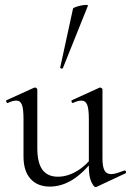

<svg xmlns="http://www.w3.org/2000/svg" viewBox="-20 -751 533 781"><path d="M182.4 8Q133 8 104.3 -23.4Q75.6 -54.8 75.6 -114.6V-268Q75.6 -307.4 69.3 -324.6Q63 -341.8 46.2 -341.8Q32 -341.8 12.4 -332.4Q8.4 -330.6 5.9 -336.6Q3.4 -342.6 7.2 -343.6L118 -394Q120.2 -395 122.2 -395Q124.8 -395 128.3 -392.5Q131.8 -390 131.8 -386.8V-148.2Q131.8 -88.6 152.7 -60.4Q173.6 -32.2 215.6 -32.2Q254.2 -32.2 292.8 -55.1Q331.4 -78 359.6 -117.4L364.8 -106.2Q318.8 -46.8 274.4 -19.4Q230 8 182.4 8ZM396.8 -386.8V-107.2Q396.8 -73.2 404.9 -58Q413 -42.8 432 -42.8Q442.2 -42.8 454.7 -46.6Q467.2 -50.4 485 -57Q489.8 -59 492 -53.5Q494.2 -48 490.4 -46L373.2 9Q371.2 10 369 10Q361.4 10 351.4 -11.4Q341.4 -32.8 341.4 -73.2V-268Q341.4 -307.4 334.7 -324.6Q328 -341.8 311.2 -341.8Q297 -341.8 277.2 -332.4Q273.4 -330.6 271.3 -336.6Q269.2 -342.6 273 -343.6L383.8 -394Q385.8 -395 387.2 -395Q389.8 -395 393.3 -392.5Q396.8 -390 396.8 -386.8ZM235.8 -474Q234.8 -471 229.3 -472.5Q223.8 -474 224.8 -476L277 -716Q278.2 -719 287.7 -722.5Q297.2 -726 309.5 -728.5Q321.8 -731 330.6 -731Q339.4 -731 337.4 -727Z"/></svg>

Font: Cormorant Light
Style: Regular
Weight: 300
Designer: Christian Thalmann (Catharsis Fonts)
Foundry: Catharsis Fonts
Version: Version 4.000